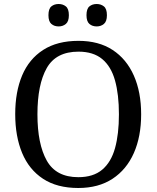

<svg xmlns="http://www.w3.org/2000/svg" viewBox="-20 -929 782 959"><path d="M371 10Q265 10 195 -36Q125 -82 90.5 -165Q56 -248 56 -359Q56 -470 90.5 -552Q125 -634 195.5 -679.5Q266 -725 372 -725Q473 -725 542.5 -679.5Q612 -634 648.5 -551.5Q685 -469 685 -358Q685 -247 648.5 -164.5Q612 -82 542 -36Q472 10 371 10ZM371 -44Q446 -44 490.5 -81.5Q535 -119 554.5 -189Q574 -259 574 -358Q574 -457 554.5 -527Q535 -597 490.5 -634Q446 -671 372 -671Q260 -671 213.5 -589Q167 -507 167 -358Q167 -210 213.5 -127Q260 -44 371 -44ZM463 -797Q441 -797 426.5 -809.5Q412 -822 412 -853Q412 -885 426.5 -897Q441 -909 463 -909Q484 -909 499 -897Q514 -885 514 -853Q514 -822 499 -809.5Q484 -797 463 -797ZM273 -797Q251 -797 236.5 -809.5Q222 -822 222 -853Q222 -885 236.5 -897Q251 -909 273 -909Q294 -909 309 -897Q324 -885 324 -853Q324 -822 309 -809.5Q294 -797 273 -797Z"/></svg>

Font: Noto Serif Kannada
Style: Regular
Weight: 400
Designer: Universal Thirst, Indian Type Foundry and the Monotype Design Team
Foundry: Monotype Imaging Inc.
Version: Version 2.003